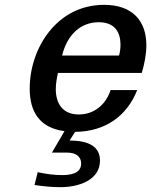

<svg xmlns="http://www.w3.org/2000/svg" viewBox="-20 -533 626 795"><path d="M103 -166C103 -68 146 -3 247 10L195 99H260C292 99 316 114 316 144C316 187 269 192 236 192C207 192 173 188 136 180L123 233C162 239 197 242 231 242C302 242 394 215 394 132C394 76 351 49 268 49L291 13C416 12 506 -53 548 -160H438C419 -102 372 -59 306 -59C240 -59 211 -104 211 -164C211 -185 215 -209 220 -231H567C578 -268 586 -307 586 -346C586 -447 528 -513 411 -513C216 -513 103 -334 103 -166ZM237 -303C259 -391 315 -441 389 -441C457 -441 479 -397 479 -348C479 -334 477 -318 473 -303Z"/></svg>

Font: Perun Medium Italic
Style: Regular
Weight: 500
Italic angle: -12°
Foundry: Copyright (c) Stefan Peev, Context Ltd, 2016
Version: Version 1.026